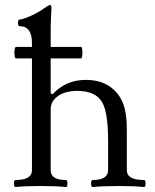

<svg xmlns="http://www.w3.org/2000/svg" viewBox="-20 -745 621 769"><path d="M42 4Q38 4 36.5 -3Q35 -10 36.5 -17Q38 -24 42 -24Q108 -24 108 -63V-511H44Q40 -511 38.5 -522.5Q37 -534 38.5 -545.5Q40 -557 44 -557H108V-573Q108 -640 59 -640Q52 -640 52 -653.5Q52 -667 59 -667Q67 -667 85.5 -674Q104 -681 124 -691.5Q144 -702 157 -712Q175 -725 181 -725Q186 -725 186 -711Q185 -685 184 -669Q183 -653 183 -636V-557H305Q308 -557 309.5 -545.5Q311 -534 309.5 -522.5Q308 -511 304 -511H183V-371L191 -368Q220 -398 252 -411.5Q284 -425 325 -425Q408 -425 453 -367Q471 -343 479.5 -310Q488 -277 488 -225V-63Q488 -24 557 -24Q561 -24 562.5 -17Q564 -10 562.5 -3Q561 4 557 4Q536 2 511 1Q486 0 454 0Q423 0 398 1Q373 2 351 4Q347 4 345.5 -3Q344 -10 345.5 -17Q347 -24 351 -24Q413 -24 413 -64V-173Q413 -234 407.5 -273Q402 -312 390 -334Q364 -381 289 -381Q242 -381 212.5 -360.5Q183 -340 183 -307V-63Q183 -24 244 -24Q248 -24 249.5 -17Q251 -10 249.5 -3Q248 4 244 4Q223 2 199 1Q175 0 143 0Q112 0 87.5 1Q63 2 42 4Z"/></svg>

Font: Junicode SmExp
Style: Regular
Weight: 400
Width: 6
Designer: Peter S. Baker
Version: Version 2.205; ttfautohint (v1.8.4)